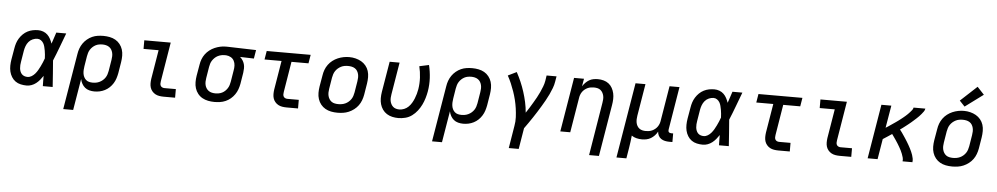

<svg xmlns="http://www.w3.org/2000/svg" viewBox="-47 -1224 9693 1867"><g transform="rotate(5 4800.0 -290.5)"><path d="M221 8Q191 8 162 1.5Q133 -5 110.5 -21Q88 -37 73 -61.5Q58 -86 51.5 -113.5Q45 -141 45.5 -171Q46 -201 51 -231L70 -341Q74 -367 82 -392Q90 -417 104.5 -440.5Q119 -464 139 -483.5Q159 -503 183.5 -515.5Q208 -528 234 -533Q260 -538 286 -538Q312 -538 336 -529Q360 -520 377.5 -503Q395 -486 406.5 -464Q418 -442 426 -419Q435 -446 444.5 -474Q454 -502 463 -530H560Q534 -462 508.5 -393Q483 -324 455 -257Q461 -193 465 -128.5Q469 -64 474 0H378Q377 -25 377 -50Q377 -75 377 -100Q363 -79 347 -59.5Q331 -40 311 -24.5Q291 -9 267.5 -0.5Q244 8 221 8ZM221 -76Q242 -76 261 -87.5Q280 -99 294.5 -116Q309 -133 320 -152Q331 -171 340.5 -190.5Q350 -210 358.5 -230Q367 -250 374 -270Q373 -289 371.5 -308Q370 -327 366.5 -345.5Q363 -364 358.5 -382.5Q354 -401 345 -416.5Q336 -432 320.5 -443Q305 -454 286 -454Q263 -454 240 -444Q217 -434 201 -415Q185 -396 176.5 -373Q168 -350 164 -327L146 -217Q143 -201 142 -185Q141 -169 142.5 -153.5Q144 -138 149.5 -123.5Q155 -109 165 -98Q175 -87 190 -81.5Q205 -76 221 -76Z M595 205 686 -341Q690 -368 699.5 -394.5Q709 -421 725.5 -445Q742 -469 765 -488Q788 -507 814 -518.5Q840 -530 867.5 -534Q895 -538 922 -538Q954 -538 984.5 -532Q1015 -526 1040.5 -511.5Q1066 -497 1084.5 -473.5Q1103 -450 1112 -421.5Q1121 -393 1121 -361.5Q1121 -330 1116 -299L1098 -189Q1093 -163 1085 -138Q1077 -113 1062.5 -89.5Q1048 -66 1028 -47Q1008 -28 983.5 -15.5Q959 -3 933.5 2.5Q908 8 881 8Q856 8 831.5 1.5Q807 -5 789 -20Q771 -35 759.5 -56Q748 -77 743 -101L692 205ZM857 -76Q874 -76 891 -79Q908 -82 924.5 -90Q941 -98 955 -110Q969 -122 979 -137Q989 -152 994.5 -169Q1000 -186 1003 -203L1021 -313Q1024 -330 1024.5 -348Q1025 -366 1021 -382.5Q1017 -399 1008.5 -413Q1000 -427 986 -436.5Q972 -446 955 -450Q938 -454 921 -454Q904 -454 887 -451Q870 -448 854.5 -440Q839 -432 825.5 -419.5Q812 -407 802.5 -392Q793 -377 788 -360.5Q783 -344 780 -327L764 -228Q761 -210 760 -191.5Q759 -173 761.5 -156Q764 -139 771.5 -123.5Q779 -108 791.5 -96.5Q804 -85 821.5 -80.5Q839 -76 857 -76Z M1557 0Q1535 0 1514 -3.5Q1493 -7 1475.5 -16.5Q1458 -26 1444.5 -42Q1431 -58 1425 -77.5Q1419 -97 1419 -118.5Q1419 -140 1422 -162L1469 -446H1322V-530H1580L1517 -148Q1515 -136 1515 -124.5Q1515 -113 1520 -103.5Q1525 -94 1535.5 -89Q1546 -84 1557 -84H1669V0Z M2053 8Q2022 8 1991.5 2Q1961 -4 1935 -18.5Q1909 -33 1890.5 -56.5Q1872 -80 1863 -108.5Q1854 -137 1854 -168.5Q1854 -200 1859 -231L1878 -341Q1882 -368 1892 -394.5Q1902 -421 1919 -444Q1936 -467 1959 -485Q1982 -503 2008.5 -514.5Q2035 -526 2062 -532Q2089 -538 2116 -538Q2120 -538 2124.5 -538Q2129 -538 2133 -538L2413 -530L2399 -446L2264 -450Q2279 -437 2290 -420Q2301 -403 2306.5 -383.5Q2312 -364 2311.5 -342Q2311 -320 2308 -299L2290 -189Q2285 -162 2275.5 -135.5Q2266 -109 2249.5 -85Q2233 -61 2210.5 -42Q2188 -23 2161.5 -11.5Q2135 0 2107.5 4Q2080 8 2053 8ZM2054 -76Q2071 -76 2088 -79Q2105 -82 2121 -90Q2137 -98 2150 -110.5Q2163 -123 2172.5 -138Q2182 -153 2187 -169.5Q2192 -186 2195 -203L2213 -313Q2218 -337 2217 -362Q2216 -387 2205 -408Q2194 -429 2173.5 -440.5Q2153 -452 2128 -454H2119Q2117 -454 2114.5 -454Q2112 -454 2110 -454Q2094 -454 2077.5 -450Q2061 -446 2045.5 -438Q2030 -430 2017 -417.5Q2004 -405 1994.5 -390.5Q1985 -376 1980 -360Q1975 -344 1972 -327L1954 -217Q1951 -200 1950.5 -182Q1950 -164 1954 -147.5Q1958 -131 1967 -117Q1976 -103 1989.5 -93.5Q2003 -84 2020 -80Q2037 -76 2054 -76Z M2757 0Q2735 0 2714 -3.5Q2693 -7 2675.5 -16.5Q2658 -26 2644.5 -42Q2631 -58 2625 -77.5Q2619 -97 2619 -118.5Q2619 -140 2622 -162L2669 -446H2503L2517 -530H2946L2932 -446H2766L2717 -148Q2715 -136 2715 -124.5Q2715 -113 2720 -103.5Q2725 -94 2735.5 -89Q2746 -84 2757 -84H2869V0Z M3254 8Q3222 8 3191.5 2Q3161 -4 3135.5 -18.5Q3110 -33 3091.5 -56Q3073 -79 3063.5 -108Q3054 -137 3054 -168.5Q3054 -200 3059 -231L3078 -341Q3082 -369 3092 -396Q3102 -423 3119.5 -447Q3137 -471 3160.5 -489Q3184 -507 3211 -518.5Q3238 -530 3266 -535.5Q3294 -541 3322 -541Q3354 -541 3384 -533.5Q3414 -526 3439.5 -511.5Q3465 -497 3484 -474Q3503 -451 3512 -422.5Q3521 -394 3521 -362Q3521 -330 3516 -299L3498 -189Q3493 -161 3483 -134Q3473 -107 3456 -83.5Q3439 -60 3415 -41.5Q3391 -23 3364 -11.5Q3337 0 3309 4Q3281 8 3254 8ZM3255 -76Q3273 -76 3290 -79Q3307 -82 3323.5 -89.5Q3340 -97 3354.5 -109.5Q3369 -122 3379 -137Q3389 -152 3394.5 -169Q3400 -186 3403 -203L3421 -313Q3424 -331 3424.5 -349Q3425 -367 3421 -383.5Q3417 -400 3408 -414.5Q3399 -429 3384.5 -438Q3370 -447 3353 -450.5Q3336 -454 3318 -454Q3300 -454 3283 -451Q3266 -448 3250 -440Q3234 -432 3220 -420Q3206 -408 3196 -393Q3186 -378 3180.5 -361Q3175 -344 3172 -327L3154 -217Q3151 -200 3150.5 -182Q3150 -164 3154 -147.5Q3158 -131 3167 -116.5Q3176 -102 3189.5 -92.5Q3203 -83 3220.5 -79.5Q3238 -76 3255 -76Z M3849 8Q3818 8 3789 1.5Q3760 -5 3735.5 -20.5Q3711 -36 3694.5 -59.5Q3678 -83 3670 -111Q3662 -139 3662 -169.5Q3662 -200 3667 -231L3717 -530H3814L3762 -217Q3759 -200 3758 -183Q3757 -166 3760 -150.5Q3763 -135 3770.5 -120.5Q3778 -106 3790 -95.5Q3802 -85 3818 -80.5Q3834 -76 3850 -76Q3874 -76 3897.5 -85.5Q3921 -95 3939 -112.5Q3957 -130 3970 -152Q3983 -174 3992 -196.5Q4001 -219 4007.5 -242Q4014 -265 4018 -289Q4027 -346 4024 -402Q4021 -458 4008 -512L4101 -532Q4116 -470 4119.5 -406Q4123 -342 4112 -276Q4106 -242 4096 -208.5Q4086 -175 4070.5 -143Q4055 -111 4032.5 -82Q4010 -53 3981 -31.5Q3952 -10 3917 -1Q3882 8 3849 8Z M4195 205 4286 -341Q4290 -368 4299.5 -394.5Q4309 -421 4325.5 -445Q4342 -469 4365 -488Q4388 -507 4414 -518.5Q4440 -530 4467.5 -534Q4495 -538 4522 -538Q4554 -538 4584.5 -532Q4615 -526 4640.5 -511.5Q4666 -497 4684.5 -473.5Q4703 -450 4712 -421.5Q4721 -393 4721 -361.5Q4721 -330 4716 -299L4698 -189Q4693 -163 4685 -138Q4677 -113 4662.5 -89.5Q4648 -66 4628 -47Q4608 -28 4583.5 -15.5Q4559 -3 4533.5 2.5Q4508 8 4481 8Q4456 8 4431.5 1.5Q4407 -5 4389 -20Q4371 -35 4359.5 -56Q4348 -77 4343 -101L4292 205ZM4457 -76Q4474 -76 4491 -79Q4508 -82 4524.5 -90Q4541 -98 4555 -110Q4569 -122 4579 -137Q4589 -152 4594.5 -169Q4600 -186 4603 -203L4621 -313Q4624 -330 4624.5 -348Q4625 -366 4621 -382.5Q4617 -399 4608.5 -413Q4600 -427 4586 -436.5Q4572 -446 4555 -450Q4538 -454 4521 -454Q4504 -454 4487 -451Q4470 -448 4454.5 -440Q4439 -432 4425.5 -419.5Q4412 -407 4402.5 -392Q4393 -377 4388 -360.5Q4383 -344 4380 -327L4364 -228Q4361 -210 4360 -191.5Q4359 -173 4361.5 -156Q4364 -139 4371.5 -123.5Q4379 -108 4391.5 -96.5Q4404 -85 4421.5 -80.5Q4439 -76 4457 -76Z M4944 205 4980 -14Q4988 -57 4986 -100Q4984 -143 4978 -185Q4972 -227 4962 -267.5Q4952 -308 4938.5 -347Q4925 -386 4909 -423.5Q4893 -461 4873 -497L4957 -538Q4981 -494 5001 -447.5Q5021 -401 5036.5 -352.5Q5052 -304 5063 -254Q5074 -204 5078 -152Q5095 -177 5111.5 -203.5Q5128 -230 5143.5 -256.5Q5159 -283 5174 -309.5Q5189 -336 5201.5 -364Q5214 -392 5225 -420Q5236 -448 5241 -477L5249 -530H5346L5337 -477Q5332 -445 5320 -413.5Q5308 -382 5293.5 -351Q5279 -320 5262 -290Q5245 -260 5227.5 -230.5Q5210 -201 5191.5 -172Q5173 -143 5154 -114Q5135 -85 5115 -56.5Q5095 -28 5075 0L5041 205Z M5728 205 5813 -313Q5816 -330 5817 -347.5Q5818 -365 5814.5 -381Q5811 -397 5803 -411.5Q5795 -426 5782.5 -436Q5770 -446 5753.5 -450Q5737 -454 5719 -454Q5703 -454 5687 -451.5Q5671 -449 5656 -442Q5641 -435 5627.5 -424Q5614 -413 5604.5 -399Q5595 -385 5589.5 -369.5Q5584 -354 5582 -338L5526 0H5429L5517 -530H5614L5601 -455Q5613 -474 5629 -490.5Q5645 -507 5664.5 -518.5Q5684 -530 5706 -534Q5728 -538 5749 -538Q5778 -538 5805.5 -530.5Q5833 -523 5854.5 -506.5Q5876 -490 5889.5 -465.5Q5903 -441 5909 -414Q5915 -387 5914 -357.5Q5913 -328 5908 -299L5824 205Z M5995 205 6117 -530H6214L6162 -217Q6159 -200 6158.5 -182.5Q6158 -165 6161 -149Q6164 -133 6172 -118.5Q6180 -104 6193 -94Q6206 -84 6222.5 -80Q6239 -76 6256 -76Q6272 -76 6288 -78.5Q6304 -81 6319 -88Q6334 -95 6347.5 -106Q6361 -117 6370.5 -131Q6380 -145 6385.5 -160.5Q6391 -176 6393 -192L6449 -530H6546L6477 -111Q6476 -104 6476.5 -97Q6477 -90 6481.5 -85Q6486 -80 6492.5 -78Q6499 -76 6506 -76H6524V8H6492Q6471 8 6450.5 3.5Q6430 -1 6413.5 -12Q6397 -23 6387.5 -41.5Q6378 -60 6377 -81Q6366 -60 6349.5 -42.5Q6333 -25 6313 -13Q6293 -1 6270.5 3.5Q6248 8 6226 8Q6199 8 6172.5 1.5Q6146 -5 6125 -20Q6122 11 6118 41.5Q6114 72 6109 102L6092 205Z M6821 8Q6791 8 6762 1.5Q6733 -5 6710.5 -21Q6688 -37 6673 -61.5Q6658 -86 6651.5 -113.5Q6645 -141 6645.5 -171Q6646 -201 6651 -231L6670 -341Q6674 -367 6682 -392Q6690 -417 6704.5 -440.5Q6719 -464 6739 -483.5Q6759 -503 6783.5 -515.5Q6808 -528 6834 -533Q6860 -538 6886 -538Q6912 -538 6936 -529Q6960 -520 6977.5 -503Q6995 -486 7006.5 -464Q7018 -442 7026 -419Q7035 -446 7044.5 -474Q7054 -502 7063 -530H7160Q7134 -462 7108.5 -393Q7083 -324 7055 -257Q7061 -193 7065 -128.5Q7069 -64 7074 0H6978Q6977 -25 6977 -50Q6977 -75 6977 -100Q6963 -79 6947 -59.5Q6931 -40 6911 -24.5Q6891 -9 6867.5 -0.5Q6844 8 6821 8ZM6821 -76Q6842 -76 6861 -87.5Q6880 -99 6894.5 -116Q6909 -133 6920 -152Q6931 -171 6940.5 -190.5Q6950 -210 6958.5 -230Q6967 -250 6974 -270Q6973 -289 6971.5 -308Q6970 -327 6966.5 -345.5Q6963 -364 6958.5 -382.5Q6954 -401 6945 -416.5Q6936 -432 6920.5 -443Q6905 -454 6886 -454Q6863 -454 6840 -444Q6817 -434 6801 -415Q6785 -396 6776.5 -373Q6768 -350 6764 -327L6746 -217Q6743 -201 6742 -185Q6741 -169 6742.5 -153.5Q6744 -138 6749.5 -123.5Q6755 -109 6765 -98Q6775 -87 6790 -81.5Q6805 -76 6821 -76Z M7557 0Q7535 0 7514 -3.5Q7493 -7 7475.5 -16.5Q7458 -26 7444.5 -42Q7431 -58 7425 -77.5Q7419 -97 7419 -118.5Q7419 -140 7422 -162L7469 -446H7303L7317 -530H7746L7732 -446H7566L7517 -148Q7515 -136 7515 -124.5Q7515 -113 7520 -103.5Q7525 -94 7535.5 -89Q7546 -84 7557 -84H7669V0Z M8157 0Q8135 0 8114 -3.5Q8093 -7 8075.5 -16.5Q8058 -26 8044.5 -42Q8031 -58 8025 -77.5Q8019 -97 8019 -118.5Q8019 -140 8022 -162L8069 -446H7922V-530H8180L8117 -148Q8115 -136 8115 -124.5Q8115 -113 8120 -103.5Q8125 -94 8135.5 -89Q8146 -84 8157 -84H8269V0Z M8429 0 8517 -530H8614L8577 -311Q8589 -318 8601 -326Q8613 -334 8624.5 -342Q8636 -350 8648 -358Q8660 -366 8671.5 -374Q8683 -382 8694.5 -390.5Q8706 -399 8717 -407.5Q8728 -416 8739 -425Q8750 -434 8761 -443.5Q8772 -453 8782 -463Q8792 -473 8801.5 -483.5Q8811 -494 8820 -505.5Q8829 -517 8831 -530H8946Q8946 -530 8946 -530Q8946 -530 8946 -530Q8946 -530 8946 -530Q8946 -530 8946 -530Q8944 -515 8934.5 -501.5Q8925 -488 8914.5 -475.5Q8904 -463 8893 -451.5Q8882 -440 8870 -429Q8858 -418 8845.5 -407Q8833 -396 8821 -385.5Q8809 -375 8796 -365Q8783 -355 8770.5 -345Q8758 -335 8745 -325.5Q8732 -316 8718 -306Q8729 -293 8738.5 -279Q8748 -265 8758 -250.5Q8768 -236 8777 -222Q8786 -208 8795 -193.5Q8804 -179 8812.5 -164Q8821 -149 8829 -133.5Q8837 -118 8844 -102.5Q8851 -87 8856.5 -70.5Q8862 -54 8865.5 -36Q8869 -18 8866 0H8770Q8773 -19 8768 -37Q8763 -55 8756.5 -72Q8750 -89 8742 -105Q8734 -121 8725 -136.5Q8716 -152 8706.5 -167.5Q8697 -183 8687 -197.5Q8677 -212 8667 -226.5Q8657 -241 8646 -256Q8624 -241 8602.5 -227Q8581 -213 8559 -199L8526 0Z M9254 8Q9222 8 9191.5 2Q9161 -4 9135.5 -18.5Q9110 -33 9091.5 -56Q9073 -79 9063.5 -108Q9054 -137 9054 -168.5Q9054 -200 9059 -231L9078 -341Q9082 -369 9092 -396Q9102 -423 9119.5 -447Q9137 -471 9160.5 -489Q9184 -507 9211 -518.5Q9238 -530 9266 -535.5Q9294 -541 9322 -541Q9354 -541 9384 -533.5Q9414 -526 9439.5 -511.5Q9465 -497 9484 -474Q9503 -451 9512 -422.5Q9521 -394 9521 -362Q9521 -330 9516 -299L9498 -189Q9493 -161 9483 -134Q9473 -107 9456 -83.5Q9439 -60 9415 -41.5Q9391 -23 9364 -11.5Q9337 0 9309 4Q9281 8 9254 8ZM9255 -76Q9273 -76 9290 -79Q9307 -82 9323.5 -89.5Q9340 -97 9354.5 -109.5Q9369 -122 9379 -137Q9389 -152 9394.5 -169Q9400 -186 9403 -203L9421 -313Q9424 -331 9424.5 -349Q9425 -367 9421 -383.5Q9417 -400 9408 -414.5Q9399 -429 9384.5 -438Q9370 -447 9353 -450.5Q9336 -454 9318 -454Q9300 -454 9283 -451Q9266 -448 9250 -440Q9234 -432 9220 -420Q9206 -408 9196 -393Q9186 -378 9180.5 -361Q9175 -344 9172 -327L9154 -217Q9151 -200 9150.5 -182Q9150 -164 9154 -147.5Q9158 -131 9167 -116.5Q9176 -102 9189.5 -92.5Q9203 -83 9220.5 -79.5Q9238 -76 9255 -76ZM9324 -583 9273 -637 9434 -786 9501 -714Z"/></g></svg>

Font: Iosevka Curly MdExObl
Style: Regular
Weight: 500
Width: 7
Italic angle: -9°
Monospace: yes
Designer: Belleve Invis
Foundry: Belleve Invis
Version: Version 11.1.0; ttfautohint (v1.8.3)